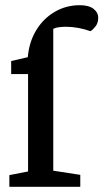

<svg xmlns="http://www.w3.org/2000/svg" viewBox="-20 -719 398 739"><path d="M16 0V-45L88 -59V-434H23V-484L87 -499Q92 -557 119 -602Q146 -647 190 -673Q234 -699 287 -699Q322 -699 340 -685Q358 -671 358 -650Q358 -630 347 -616.5Q336 -603 328 -599Q306 -607 281.5 -611.5Q257 -616 234 -616Q222 -616 208.5 -614.5Q195 -613 185 -608V-62L289 -46V0Z"/></svg>

Font: Faustina Medium
Style: Regular
Weight: 500
Designer: Alfonso Garcia
Foundry: http://www.omnibus-type.com
Version: Version 1.200